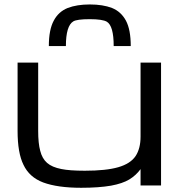

<svg xmlns="http://www.w3.org/2000/svg" viewBox="-20 -849 822 879"><path d="M351.6 10.7Q243.7 10.7 177.7 -13.7Q114.3 -37.6 87.4 -94.7Q60.5 -148.9 60.5 -250V-562.5H154.8V-250Q154.8 -192.4 164.1 -158.7Q172.9 -123 195.8 -103Q218.3 -83.5 260.7 -75.2Q298.3 -67.4 368.2 -67.4Q465.8 -67.4 521.5 -83.5Q577.1 -99.6 600.6 -134.3Q623.5 -168.9 623.5 -223.6V-562.5H717.3V0H623.5V-74.7Q603 -46.4 571.8 -27.3Q541 -8.8 488.3 1Q432.1 10.7 351.6 10.7ZM391.1 -828.6Q451.2 -828.6 492.7 -812.5Q534.2 -795.9 556.6 -754.4Q578.6 -712.9 578.6 -638.2H500.5Q500.5 -730.5 469.2 -749.5Q449.2 -761.2 391.1 -761.2Q332 -761.2 315.4 -751Q281.7 -730.5 281.7 -638.2H203.6Q203.6 -712.9 226.1 -754.4Q247.6 -795.4 290 -812.5Q332 -828.6 391.1 -828.6Z"/></svg>

Font: Michroma+
Style: Regular
Weight: 400
Designer: beogot
Foundry: beogot
Version: Version